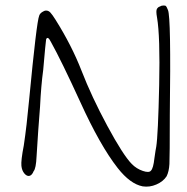

<svg xmlns="http://www.w3.org/2000/svg" viewBox="-20 -654 686 705"><path d="M567.4 -629.9Q572.3 -633.8 580.1 -633.8Q587.9 -633.8 588.9 -631.8Q591.8 -629.9 596.7 -617.2Q608.4 -591.8 603.5 -232.4Q603.5 -79.1 602.1 -51.8Q600.6 -24.4 591.8 -6.8Q579.1 12.7 554.2 23.4Q529.3 34.2 503.9 30.3Q458 21.5 412.1 -37.1Q347.7 -119.1 274.4 -280.3Q205.1 -431.6 167 -500Q155.3 -523.4 149.4 -509.8Q147.5 -499 138.7 -397.5Q130.9 -340.8 127 -261.7Q120.1 -176.8 114.3 -80.1Q112.3 -35.2 103.5 -25.4Q97.7 -10.7 88.4 -8.3Q79.1 -5.9 69.8 -16.6Q60.5 -27.3 58.6 -44.9Q56.6 -64.5 67.4 -120.1Q78.1 -191.4 86.9 -287.1Q114.3 -574.2 124 -596.7Q126 -603.5 134.3 -609.4Q142.6 -615.2 149.4 -615.2Q158.2 -615.2 165 -607.9Q171.9 -600.6 183.6 -582Q243.2 -487.3 279.3 -394.5Q316.4 -298.8 374 -191.9Q431.6 -85 463.9 -51.8Q481.4 -34.2 504.4 -26.4Q527.3 -18.6 534.2 -27.3Q543 -36.1 546.9 -72.3Q551.8 -107.4 553.7 -115.2Q560.5 -158.2 564.5 -341.8Q568.4 -520.5 556.6 -589.8Q551.8 -615.2 556.6 -622.1Q562.5 -629.9 567.4 -629.9Z"/></svg>

Font: JasonHandwriting1
Style: Regular
Weight: 400
Version: Version 1.48.20